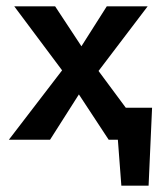

<svg xmlns="http://www.w3.org/2000/svg" viewBox="-20 -441 521 606"><path d="M460 -101 449 145H363L352 0H323L229 -143L138 0H8L176 -219L25 -421H154L237 -295L317 -421H446L291 -217L377 -101Z"/></svg>

Font: Ysabeau Infant
Style: Bold
Weight: 700
Designer: Christian Thalmann (Catharsis Fonts)
Version: Version 0.003